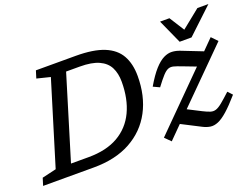

<svg xmlns="http://www.w3.org/2000/svg" viewBox="-131 -968 1606 1222"><g transform="rotate(-20 672.0 -357.0)"><path d="M263 -634.5 172.5 -657 188 -707H457.5Q577 -707 648.8 -677.8Q720.5 -648.5 752.5 -591.5Q784.5 -534.5 784.5 -452Q784.5 -317 730.5 -215.2Q676.5 -113.5 573.5 -56.8Q470.5 0 323 0H-20.5L-5 -50L91 -72.5ZM314 -73Q434.5 -73 515 -119.2Q595.5 -165.5 636 -250.8Q676.5 -336 676.5 -452.5Q676.5 -509 655.8 -549.8Q635 -590.5 587.2 -612.2Q539.5 -634 458 -634H366L195 -73ZM807 -25.5 1159.5 -379 1070.5 -413Q1040 -425 1020.2 -430.2Q1000.5 -435.5 984 -429.2Q967.5 -423 947 -400.8Q926.5 -378.5 894 -335L851 -355Q889.5 -421 922.5 -457.5Q955.5 -494 985 -508.5Q1014.5 -523 1041.5 -521.5Q1068.5 -520 1095 -509.5L1235.5 -454.5L1305.5 -525L1344 -485L1005 -146L1094 -100.5Q1123.5 -85.5 1142.5 -79.8Q1161.5 -74 1179.2 -79.8Q1197 -85.5 1221.5 -105.5Q1246 -125.5 1286 -162.5L1314 -132.5Q1264 -75 1227.5 -42.8Q1191 -10.5 1162.8 1.2Q1134.5 13 1110.2 9.5Q1086 6 1060.5 -7L932 -73L846 13.5ZM1364 -728 1190.5 -565H1110L1036.5 -728H1100L1164 -627L1289.5 -728Z"/></g></svg>

Font: Newsreader Caption
Style: Italic
Weight: 400
Italic angle: -17°
Designer: Hugues Gentile
Foundry: Production Type
Version: Version 1.001